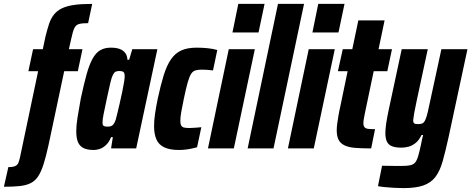

<svg xmlns="http://www.w3.org/2000/svg" viewBox="-101 -763 2423 987"><path d="M-81 197 -58 96Q-34 96 -22.5 90.5Q-11 85 -6.5 74Q-2 63 2 45L95 -397H45L69 -510H119L133 -576Q142 -612 151 -639.5Q160 -667 175.5 -687Q191 -707 216 -719.5Q241 -732 279 -737.5Q317 -743 373 -743L352 -644Q321 -644 305 -639.5Q289 -635 281 -618Q273 -601 265 -563L253 -510H323L299 -397H229L149 -20Q136 40 123.5 79.5Q111 119 95.5 143Q80 167 56.5 178.5Q33 190 0 193.5Q-33 197 -81 197Z M381 8Q350 8 330 -1Q310 -10 300.5 -31Q291 -52 291 -89Q291 -118 297.5 -159Q304 -200 314 -255Q330 -330 344 -380.5Q358 -431 375 -461.5Q392 -492 414.5 -505Q437 -518 469 -518Q497 -518 515 -511Q533 -504 543 -490.5Q553 -477 554 -456H563L579 -510H708L599 0H470L479 -58H470Q460 -33 445 -18.5Q430 -4 413.5 2Q397 8 381 8ZM452 -112Q462 -112 469.5 -114.5Q477 -117 483 -125Q489 -133 494 -148Q497 -159 502.5 -181.5Q508 -204 514.5 -232.5Q521 -261 527 -289Q533 -317 536.5 -339Q540 -361 540 -371Q540 -388 533.5 -393Q527 -398 513 -398Q501 -398 493.5 -394.5Q486 -391 479.5 -378.5Q473 -366 466 -336.5Q459 -307 448 -255Q437 -204 431.5 -176Q426 -148 426 -134Q426 -124 428.5 -119.5Q431 -115 437.5 -113.5Q444 -112 452 -112Z M820 8Q772 8 743.5 -5.5Q715 -19 703 -46.5Q691 -74 691 -115Q691 -143 696 -178Q701 -213 710 -256Q725 -326 740.5 -376Q756 -426 777.5 -457.5Q799 -489 830.5 -503.5Q862 -518 909 -518Q941 -518 968 -515Q995 -512 1016 -506L994 -401Q980 -403 964.5 -404Q949 -405 937 -405Q917 -405 903.5 -401Q890 -397 881 -382.5Q872 -368 863.5 -338Q855 -308 844 -255Q835 -213 830.5 -186Q826 -159 826 -142Q826 -125 831 -117Q836 -109 846.5 -107Q857 -105 874 -105Q888 -105 904 -106.5Q920 -108 934 -109L912 -6Q887 1 864 4.5Q841 8 820 8Z M1094 -596 1124 -743H1259L1228 -596ZM968 0 1075 -510H1209L1101 0Z M1172 0 1328 -743H1462L1305 0Z M1505 -596 1535 -743H1670L1639 -596ZM1379 0 1486 -510H1620L1512 0Z M1807 0Q1757 0 1723 -3Q1689 -6 1668.5 -16.5Q1648 -27 1639 -45.5Q1630 -64 1630 -94Q1630 -109 1632.5 -127Q1635 -145 1638.5 -166.5Q1642 -188 1648 -214L1686 -397H1636L1661 -510H1710L1741 -658H1876L1845 -510H1914L1890 -397H1820L1775 -182Q1773 -170 1771 -161Q1769 -152 1768 -144Q1767 -136 1767 -130Q1767 -116 1773 -109Q1779 -102 1792 -100.5Q1805 -99 1827 -99Z M1972 204Q1949 204 1925 202.5Q1901 201 1879 199Q1857 197 1842 194L1863 89Q1880 89 1897 89.5Q1914 90 1931.5 90Q1949 90 1965 90Q1992 90 2008 86.5Q2024 83 2033 72.5Q2042 62 2048.5 40Q2055 18 2063 -19Q2065 -31 2068 -44Q2071 -57 2074 -69H2066Q2053 -42 2035.5 -28Q2018 -14 1999.5 -9Q1981 -4 1962 -4Q1932 -4 1913.5 -11.5Q1895 -19 1887.5 -36Q1880 -53 1880 -79Q1880 -99 1884 -126.5Q1888 -154 1895 -188L1964 -510H2098L2041 -245Q2032 -204 2028 -180.5Q2024 -157 2023 -145Q2023 -135 2026 -131Q2029 -127 2035 -126Q2041 -125 2050 -125Q2063 -125 2071 -129Q2079 -133 2085.5 -147Q2092 -161 2098.5 -189Q2105 -217 2115 -265L2168 -510H2302L2205 -58Q2189 15 2174.5 66Q2160 117 2137 147Q2114 177 2075 190.5Q2036 204 1972 204Z"/></svg>

Font: Saira Condensed ExtraBold
Style: Italic
Weight: 800
Width: 3
Italic angle: -12°
Designer: Hector Gatti with collaboration of the Omnibus-Type team
Foundry: Omnibus-Type
Version: Version 1.101